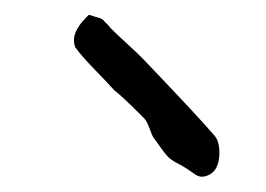

<svg xmlns="http://www.w3.org/2000/svg" viewBox="-20 -820 355 256"><path d="M80.1 -757.3Q78.6 -761.7 78.6 -766.6Q78.6 -781.7 98.6 -800.3Q102.1 -799.3 105 -798.3Q107.9 -797.4 109.4 -796.9Q110.8 -796.4 112.3 -796.1Q113.8 -795.9 114.7 -795.2Q115.7 -794.4 116.5 -794.2Q117.2 -793.9 118.2 -792.7Q119.1 -791.5 120.1 -790.5Q121.1 -789.6 123.3 -787.4Q125.5 -785.2 127.4 -782.7Q133.8 -775.9 149.7 -761.5Q165.5 -747.1 172.4 -739.7Q247.1 -661.6 265.1 -640.1Q272.5 -632.8 272.5 -616.7Q272.5 -601.1 266.1 -592.8Q261.2 -586.9 253.9 -585Q246.6 -583 240.2 -587.4Q227.5 -596.7 217.5 -601.8Q207.5 -606.9 202.9 -612.1Q198.2 -617.2 184.6 -636.7Q182.6 -639.6 179.2 -649.2Q175.8 -658.7 171.9 -662.6Q141.6 -692.9 132.3 -699.7Q125.5 -707.5 106.9 -726.6Q88.4 -745.6 80.1 -757.3Z"/></svg>

Font: Avessa
Style: Medium
Weight: 500
Designer: Arman Khorramak
Foundry: Arman Khorramak
Version: Version 1.000; ttfautohint (v1.8.1)